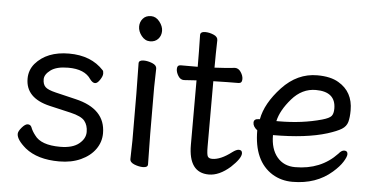

<svg xmlns="http://www.w3.org/2000/svg" viewBox="-50 -797 1776 915"><g transform="rotate(5 838.0 -340.0)"><path d="M261.2 23.9Q157.2 23.9 98.1 -23.9Q53.2 -62 53.2 -89.8Q53.2 -102.1 69.1 -120.6Q85 -139.2 97.2 -139.2Q109.9 -139.2 115.2 -127.9Q122.1 -108.9 137.2 -89.8Q168 -45.9 259.8 -45.9Q318.8 -45.9 349.4 -70.6Q379.9 -95.2 379.9 -127.2Q379.9 -159.2 363.5 -179.7Q347.2 -200.2 295.7 -212.2Q244.1 -224.1 193.8 -235.8Q77.1 -263.2 77.1 -356Q77.1 -397 103 -428.2Q158.2 -492.2 264.2 -492.2Q370.1 -492.2 430.2 -426.8Q434.1 -422.9 434.1 -410.9Q434.1 -398.9 422.1 -380.9Q410.2 -362.8 398.9 -362.8Q387.2 -362.8 375 -378.9Q345.2 -424.8 266.1 -424.8Q210 -424.8 181.9 -403.8Q153.8 -382.8 153.8 -359.9Q153.8 -335.9 166 -323.5Q178.2 -311 216.8 -301.8L313 -278.8Q458 -245.1 458 -127.9Q458 -85.9 433.6 -51.5Q409.2 -17.1 364.5 3.4Q319.8 23.9 261.2 23.9Z M661.6 16.1Q642.6 16.1 620.6 7.6Q598.6 -1 598.6 -17.1L600.6 -105Q600.6 -368.2 597.7 -475.1Q597.7 -490.2 621.6 -490.2Q640.6 -490.2 662.1 -481.7Q683.6 -473.1 683.6 -457L681.6 -368.2Q681.6 -105 684.6 1Q684.6 16.1 661.6 16.1ZM585 -649.9Q585 -671.9 598.9 -688Q612.8 -704.1 637.7 -704.1Q661.6 -704.1 678.7 -682.1Q695.8 -660.2 695.8 -638.2Q695.8 -615.2 681.4 -599.6Q667 -584 642.8 -584Q618.7 -584 601.8 -605.5Q585 -627 585 -649.9Z M977.1 23.9Q879.9 23.9 879.9 -109.9V-418L819.8 -414.1Q802.7 -414.1 792.2 -431.2Q781.7 -448.2 781.7 -463.9Q781.7 -482.9 798.8 -482.9H879.9Q879.9 -556.2 877.9 -634.8Q877.9 -650.9 901.9 -650.9Q920.9 -650.9 941.4 -642.3Q961.9 -633.8 961.9 -617.2Q960 -551.8 960 -485.8Q1005.9 -487.8 1058.1 -493.2Q1074.7 -493.2 1085.9 -476.1Q1097.2 -459 1097.2 -442.9Q1097.2 -422.9 1080.1 -422.9Q1031.7 -422.9 960 -420.9V-107.9Q960 -69.8 965.6 -60.8Q971.2 -51.8 986.8 -51.8Q1026.9 -51.8 1079.1 -91.8Q1098.1 -106 1109.9 -106Q1126 -106 1126 -89.8Q1126 -65.9 1079.1 -22Q1026.9 23.9 977.1 23.9Z M1287.6 -257.8Q1398.9 -257.8 1492.7 -284.2Q1526.9 -293.9 1536.4 -305.4Q1545.9 -316.9 1545.9 -340.8Q1545.9 -421.9 1450.7 -421.9Q1384.8 -421.9 1336.2 -366Q1287.6 -310.1 1275.9 -257.8ZM1377 23.9Q1323.7 23.9 1280.8 -2Q1189 -59.1 1189 -206.1Q1168 -222.2 1168 -241Q1168 -259.8 1192.9 -259.8H1196.8Q1210.9 -336.9 1283.4 -414.6Q1356 -492.2 1451.7 -492.2Q1515.6 -492.2 1553.7 -469.2Q1624 -428.2 1624 -339.8Q1624 -305.2 1617.9 -283.7Q1611.8 -262.2 1590.8 -249Q1569.8 -235.8 1523.9 -221.2Q1422.9 -189.9 1265.6 -189.9Q1265.6 -123 1297.6 -85Q1329.6 -46.9 1383.8 -46.9Q1506.8 -46.9 1584 -128.9Q1597.7 -146 1610.8 -146Q1627 -146 1627 -129.9Q1627 -117.2 1611.8 -93Q1596.7 -68.8 1565.9 -42Q1490.7 23.9 1377 23.9Z"/></g></svg>

Font: LXGW WenKai Screen
Style: Regular
Weight: 400
Designer: LXGW / Fontworks Inc.
Foundry: LXGW / Fontworks Inc.
Version: Version 1.510;January 18,2025